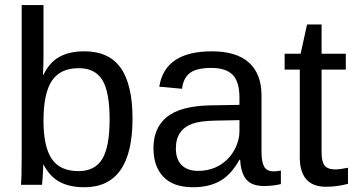

<svg xmlns="http://www.w3.org/2000/svg" viewBox="-20 -745 1430 774"><path d="M514.2 -266.6C514.2 -357.7 498.5 -425.8 467 -470.7C435.6 -515.6 386.6 -538.1 319.8 -538.1C280.1 -538.1 246.8 -530.8 220 -516.1C193.1 -501.5 171.5 -477.2 155.3 -443.4H153.3C154.6 -472 155.3 -496.9 155.3 -518.1V-724.6H67.4V-108.9C67.4 -53.9 66.4 -17.6 64.5 0H149.4C150.1 -3.3 151 -15.2 152.3 -35.9C153.6 -56.6 154.3 -71.9 154.3 -82H155.3C171.9 -49.8 193.4 -26.4 220 -12C246.5 2.5 279.8 9.8 319.8 9.8C449.4 9.8 514.2 -82.4 514.2 -266.6ZM421.9 -263.7C421.9 -190.1 412 -137 392.3 -104.2C372.6 -71.5 340.7 -55.2 296.4 -55.2C246.6 -55.2 210.6 -71.7 188.5 -104.7C166.3 -137.8 155.3 -189 155.3 -258.3C155.3 -331.9 166.6 -385.6 189.2 -419.4C211.8 -453.3 247.9 -470.2 297.4 -470.2C341.3 -470.2 373 -454.3 392.6 -422.4C412.1 -390.5 421.9 -337.6 421.9 -263.7Z M758.3 9.8C800.9 9.8 837.2 1.4 866.9 -15.4C896.7 -32.1 922.9 -60.7 945.3 -101.1H948.2C950.2 -64.6 958.6 -37.8 973.4 -20.8C988.2 -3.7 1011.9 4.9 1044.4 4.9C1067.5 4.9 1090.2 2.3 1112.3 -2.9V-57.6C1101.6 -55.3 1092 -54.2 1083.5 -54.2C1064.3 -54.2 1051.3 -60.8 1044.4 -74C1037.6 -87.2 1034.2 -106.8 1034.2 -132.8V-360.4C1034.2 -418 1017.4 -462 983.9 -492.4C950.4 -522.9 900.4 -538.1 834 -538.1C707.7 -538.1 637 -490.6 622.1 -395.5L713.9 -387.2C717.4 -416.5 728.2 -437.8 746.1 -451.2C764 -464.5 792.6 -471.2 832 -471.2C871.1 -471.2 899.7 -461.9 918 -443.4C936.2 -424.8 945.3 -394 945.3 -351.1V-322.3L826.7 -320.3C746.6 -318.4 688.6 -302.7 652.6 -273.4C616.6 -244.1 598.6 -202.1 598.6 -147.5C598.6 -98.6 612 -60.2 638.7 -32.2C665.4 -4.2 705.2 9.8 758.3 9.8ZM778.3 -56.2C749.7 -56.2 727.6 -64 712.2 -79.6C696.7 -95.2 689 -117.4 689 -146C689 -172.4 694.7 -193.7 706.1 -210C717.4 -226.2 733.8 -238.3 755.1 -246.1C776.4 -253.9 807.8 -258.1 849.1 -258.8L945.3 -260.7V-217.3C945.3 -190.3 938.1 -164 923.6 -138.4C909.1 -112.9 889.3 -92.8 864.3 -78.1C839.2 -63.5 810.5 -56.2 778.3 -56.2Z M1382.8 -3.9V-68.8C1360.7 -64.3 1343.8 -62 1332 -62C1311.5 -62 1297.1 -67.1 1288.8 -77.4C1280.5 -87.6 1276.4 -105.5 1276.4 -130.9V-464.4H1374V-528.3H1276.4V-646.5H1217.8L1191.9 -528.3H1127.4V-464.4H1188.5V-111.8C1188.5 -32.1 1223.6 7.8 1293.9 7.8C1324.2 7.8 1353.8 3.9 1382.8 -3.9Z"/></svg>

Font: Arimo
Style: Regular
Weight: 400
Designer: Steve Matteson
Foundry: Monotype Imaging Inc.
Version: Version 1.32